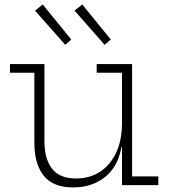

<svg xmlns="http://www.w3.org/2000/svg" viewBox="-20 -808 740 838"><path d="M512.5 -490.5H402V-528.5H556.5V-38H671V0H512.5ZM174 -528.5V-190.5Q174 -115.5 206.8 -72.2Q239.5 -29 312.5 -29Q371 -29 416.2 -58.2Q461.5 -87.5 487 -141.8Q512.5 -196 512.5 -272.5L525 -166H510Q495 -80 438 -35Q381 10 300 10Q211 10 170.5 -41.5Q130 -93 130 -183.5V-490.5H23.5V-528.5ZM339 -788.5 305.5 -761.5 436.5 -612.5 463.5 -635.5ZM166.5 -788.5 133 -761.5 264.5 -612.5 291 -635.5Z"/></svg>

Font: Hepta Slab ExtraLight Light
Style: Regular
Weight: 300
Version: Version 1.100